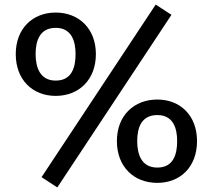

<svg xmlns="http://www.w3.org/2000/svg" viewBox="-20 -788 932 841"><path d="M662 -768 162 -12 231 33 731 -723ZM224 -733C123 -733 49 -663 49 -551C49 -438 123 -368 224 -368C325 -368 400 -438 400 -551C400 -663 325 -733 224 -733ZM224 -666C294 -666 311 -607 311 -551C311 -492 294 -435 224 -435C154 -435 136 -495 136 -551C136 -609 154 -666 224 -666ZM669 -352C567 -352 492 -282 492 -170C492 -57 567 13 669 13C770 13 843 -57 843 -170C843 -282 770 -352 669 -352ZM669 -284C739 -284 756 -226 756 -170C756 -111 739 -54 669 -54C599 -54 581 -113 581 -170C581 -228 599 -284 669 -284Z"/></svg>

Font: Glow Sans SC Normal Medium
Style: Regular
Weight: 600
Designer: Ryoko NISHIZUKA (kana, bopomofo & ideographs); Paul D. Hunt (Latin, Greek & Cyrillic); Sandoll Communications, Soo-young
Version: Version 0.93